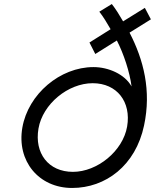

<svg xmlns="http://www.w3.org/2000/svg" viewBox="-20 -923 769 953"><path d="M699 -884 591 -817C573 -848 556 -876 535 -903L473 -865C494 -838 511 -809 529 -778L424 -712L453 -655L560 -722C594 -656 624 -565 633 -494C599 -555 518 -590 444 -590C278 -590 120 -456 91 -290C62 -124 172 10 338 10C504 10 653 -101 695 -300C732 -473 693 -626 623 -761L729 -827ZM611 -295C590 -173 463 -70 342 -70C220 -70 150 -163 171 -285C192 -407 318 -510 440 -510C561 -510 632 -417 611 -295Z"/></svg>

Font: Gauge
Style: Italic
Weight: 400
Italic angle: -80°
Designer: Daniel Pimley
Foundry: Daniel Pimley
Version: Version 1.000;PS 001.001;hotconv 1.0.56